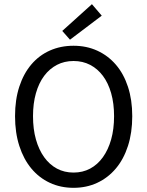

<svg xmlns="http://www.w3.org/2000/svg" viewBox="-20 -887 704 919"><path d="M332 12Q270 12 218.5 -12Q167 -36 130 -80.5Q93 -125 72.5 -188.5Q52 -252 52 -331Q52 -410 72.5 -472.5Q93 -535 130 -578.5Q167 -622 218.5 -645Q270 -668 332 -668Q394 -668 445.5 -644.5Q497 -621 534.5 -577.5Q572 -534 592.5 -471.5Q613 -409 613 -331Q613 -252 592.5 -188.5Q572 -125 534.5 -80.5Q497 -36 445.5 -12Q394 12 332 12ZM332 -61Q376 -61 411.5 -80Q447 -99 472.5 -134.5Q498 -170 512 -219.5Q526 -269 526 -331Q526 -392 512 -441Q498 -490 472.5 -524Q447 -558 411.5 -576.5Q376 -595 332 -595Q288 -595 252.5 -576.5Q217 -558 191.5 -524Q166 -490 152 -441Q138 -392 138 -331Q138 -269 152 -219.5Q166 -170 191.5 -134.5Q217 -99 252.5 -80Q288 -61 332 -61ZM315 -697 278 -739 420 -867 467 -812Z"/></svg>

Font: Giro Regular
Style: Regular
Weight: 400
Designer: Paul D. Hunt
Foundry: Adobe Systems Incorporated
Version: Version 1.000;PS 1.0;hotconv 1.0.88;makeotf.lib2.5.647800